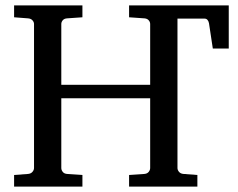

<svg xmlns="http://www.w3.org/2000/svg" viewBox="-20 -691 883 711"><path d="M458 0V-43L515.1 -46.9Q525.4 -47.9 530.8 -54.7Q536.1 -61.5 536.1 -68.8V-327.1H207V-68.8Q207 -61.5 212.2 -54.7Q217.3 -47.9 228 -46.9L285.2 -43V0H32.2V-43L84 -46.9Q94.7 -47.9 100.3 -54.7Q106 -61.5 106 -68.8V-602.1Q106 -609.4 100.3 -615.7Q94.7 -622.1 84 -623L32.2 -627V-670.9H285.2V-627L228 -623Q217.3 -622.1 212.2 -615.7Q207 -609.4 207 -602.1V-377H536.1V-602.1Q536.1 -609.4 530.8 -615.7Q525.4 -622.1 515.1 -623L458 -627V-670.9H827.1V-511.2H768.1L753.9 -605Q752.4 -612.8 748.3 -617.4Q744.1 -622.1 737.3 -622.1H637.2V-68.8Q637.2 -61.5 642.8 -54.7Q648.4 -47.9 659.2 -46.9L710.9 -43V0Z"/></svg>

Font: Charis SIL
Style: Regular
Weight: 400
Foundry: SIL International
Version: Version 4.112